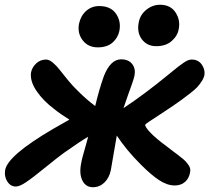

<svg xmlns="http://www.w3.org/2000/svg" viewBox="-29 -741 871 799"><path d="M621.1 -548.8Q582.5 -548.8 561 -577.9Q539.6 -606.9 548.8 -649.9Q554.7 -680.2 580.3 -700.7Q606 -721.2 637.2 -721.2Q680.2 -721.2 701.2 -689.7Q722.2 -658.2 714.8 -620.1Q710 -591.8 685.5 -570.3Q661.1 -548.8 621.1 -548.8ZM377.9 -543.9Q337.9 -543.9 315.2 -573.2Q292.5 -602.5 299.8 -642.1Q306.6 -674.8 329.3 -695.3Q352.1 -715.8 383.8 -715.8Q431.6 -715.8 453.6 -684.1Q475.6 -652.3 467.8 -612.8Q461.9 -583.5 439.2 -563.7Q416.5 -543.9 377.9 -543.9ZM37.1 35.2Q14.6 35.2 1.5 14.4Q-11.7 -6.3 -7.8 -32.2Q1.5 -93.3 192.9 -205.1Q249.5 -237.3 259.8 -243.2Q224.1 -265.1 196.8 -287.1Q150.9 -321.3 123 -362.5Q95.2 -403.8 100.1 -439Q104 -460.4 121.3 -476.8Q138.7 -493.2 163.1 -493.2Q175.8 -493.2 191.2 -480.2Q206.5 -467.3 219.7 -450Q232.9 -432.6 254.2 -407Q275.4 -381.3 293.9 -363.8Q332.5 -325.2 367.2 -299.8Q383.3 -368.7 403.8 -425.8Q431.2 -494.1 475.1 -494.1Q505.4 -494.1 520.8 -474.9Q536.1 -455.6 530.8 -426.8Q527.8 -413.1 520.5 -392.3Q513.2 -371.6 502.4 -341.8Q491.7 -312 484.9 -291Q574.7 -350.6 668.9 -428.2Q673.8 -432.1 691.4 -446.5Q709 -460.9 715.3 -465.6Q721.7 -470.2 733.6 -478.8Q745.6 -487.3 753.7 -490.2Q761.7 -493.2 769 -493.2Q795.4 -493.2 810.1 -473.1Q824.7 -453.1 821.8 -429.2Q819.3 -416.5 810.1 -402.3Q800.8 -388.2 791.3 -377.9Q781.7 -367.7 760.3 -351.1Q738.8 -334.5 728 -326.7Q717.3 -318.8 689.9 -299.8Q667 -284.2 636.5 -264.4Q606 -244.6 591.1 -234.6Q576.2 -224.6 575.2 -222.2Q574.2 -212.9 596.9 -189Q619.6 -165 666 -130.9Q675.8 -123 690.2 -112.3Q704.6 -101.6 712.6 -95.5Q720.7 -89.4 730.7 -81.1Q740.7 -72.8 745.8 -66.9Q751 -61 755.9 -53.7Q760.7 -46.4 762.2 -39.6Q763.7 -32.7 762.2 -24.9Q758.3 0.5 741.5 15.6Q724.6 30.8 698.2 30.8Q667 30.8 633.3 8.8Q599.6 -13.2 555.2 -58.1Q497.1 -116.2 457 -176.8Q434.1 -41.5 432.1 -32.2Q425.3 -0.5 405.3 18.8Q385.3 38.1 357.9 38.1Q327.1 38.1 313.5 9.5Q299.8 -19 309.1 -63Q311 -75.2 315.4 -91.1Q319.8 -106.9 326.7 -131.3Q333.5 -155.8 337.9 -171.9Q306.2 -153.8 235.8 -104Q206.5 -82.5 156.2 -41.5Q106 -0.5 79.3 17.3Q52.7 35.2 37.1 35.2Z"/></svg>

Font: Shantell Sans Bouncy
Style: Italic
Weight: 600
Italic angle: -11.31°
Designer: Stephen Nixon, Anya Danilova, Shantell Martin
Foundry: Arrow Type
Version: Version 1.006;[9816181b4]